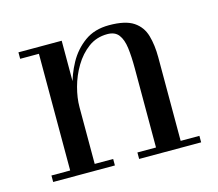

<svg xmlns="http://www.w3.org/2000/svg" viewBox="-75 -564 748 658"><g transform="rotate(-15 299.0 -235.0)"><path d="M191 -460V-23H256.5V0H37.5V-23H104V-437H37.5V-460ZM496 -319.5V-23H562.5V0H342.5V-23H408.5V-304Q408.5 -346 404.5 -376.8Q400.5 -407.5 387.5 -424.5Q374.5 -441.5 347.5 -441.5Q309 -441.5 280 -420Q251 -398.5 231 -365Q211 -331.5 201 -294.2Q191 -257 191 -224.5L176.5 -222.5Q176.5 -255.5 186 -297.5Q195.5 -339.5 217 -378.8Q238.5 -418 274 -443.8Q309.5 -469.5 361 -469.5Q419 -469.5 447.8 -450.2Q476.5 -431 486.2 -397Q496 -363 496 -319.5Z"/></g></svg>

Font: BodoniModa 10 Custom
Style: Regular
Weight: 400
Designer: Owen Earl
Foundry: indestructible type
Version: Version 2.005